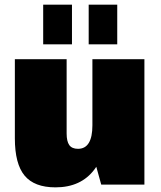

<svg xmlns="http://www.w3.org/2000/svg" viewBox="-20 -795 692 827"><path d="M267 -220Q267 -186 278.5 -170Q290 -154 316 -154Q347 -154 362.5 -179.5Q378 -205 378 -255L445 -330V-290Q445 -143 387 -65.5Q329 12 219 12Q128 12 86 -38.5Q44 -89 44 -199V-540H267ZM602 0H416L378 -137V-540H602ZM290 -775V-604H166V-775ZM485 -775V-604H362V-775Z"/></svg>

Font: Pathway Extreme Condensed Black
Style: Regular
Weight: 900
Width: 3
Version: Version 1.001;gftools[0.9.26]